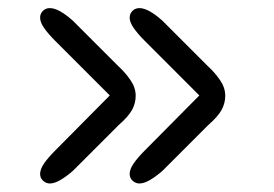

<svg xmlns="http://www.w3.org/2000/svg" viewBox="-20 -510 659 462"><path d="M315.5 -68.5Q306.5 -68.5 299.2 -75Q292 -81.5 292 -91.5Q292 -103 301.8 -117Q311.5 -131 328 -147.5L494.5 -315.5V-245.5L328 -412Q311.5 -428.5 301.8 -442.5Q292 -456.5 292 -467.5Q292 -477 298.8 -483.8Q305.5 -490.5 315.5 -490.5Q326.5 -490.5 340.8 -482.5Q355 -474.5 371.5 -459.5L480 -351Q497 -335.5 509.5 -317.2Q522 -299 522 -279.5Q522 -262 513.5 -246Q505 -230 480.5 -208.5L371.5 -99.5Q355 -85 340.8 -76.8Q326.5 -68.5 315.5 -68.5ZM100 -68.5Q91 -68.5 83.8 -75Q76.5 -81.5 76.5 -91.5Q76.5 -103 86.2 -117Q96 -131 112.5 -147.5L279 -315.5V-245.5L112.5 -412Q96 -428.5 86.2 -442.5Q76.5 -456.5 76.5 -467.5Q76.5 -477 83.2 -483.8Q90 -490.5 100 -490.5Q111 -490.5 125.2 -482.5Q139.5 -474.5 156 -459.5L264.5 -351Q281.5 -335.5 294 -317.2Q306.5 -299 306.5 -279.5Q306.5 -262 298 -246Q289.5 -230 265 -208.5L156 -99.5Q139.5 -85 125.2 -76.8Q111 -68.5 100 -68.5Z"/></svg>

Font: Sono Monospace Medium
Style: Regular
Weight: 500
Designer: Tyler Finck
Foundry: Tyler Finck
Version: Version 2.112